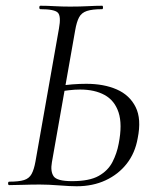

<svg xmlns="http://www.w3.org/2000/svg" viewBox="-20 -645 534 669"><path d="M247 4Q224.4 4 186.3 1Q148.2 -2 119 -2Q88.4 -2 60.6 -1Q32.8 0 12.2 0Q8.2 0 8.2 -6Q8.2 -12 12.2 -12Q45.8 -12 63.7 -17.6Q81.6 -23.2 90.1 -38.8Q98.6 -54.4 103.6 -82.4L185.4 -545.4Q193.4 -588.6 181.6 -600.8Q169.8 -613 121 -613Q117 -613 117 -619Q117 -625 121 -625Q144 -625 169.8 -623.5Q195.6 -622 224.2 -622Q258.2 -622 286.6 -623.5Q315 -625 336 -625Q339 -625 339 -619Q339 -613 336 -613Q301.6 -613 282.8 -606.8Q264 -600.6 255.5 -584.6Q247 -568.6 242 -539.6L160.8 -79.4Q155.2 -48 166.8 -30.9Q178.4 -13.8 231 -13.8Q291.4 -13.8 323.9 -32.1Q356.4 -50.4 371.9 -80.6Q387.4 -110.8 393.6 -144.6Q406.8 -212 393.1 -253.4Q379.4 -294.8 344.7 -313.9Q310 -333 259.2 -333Q240 -333 220.4 -330.6Q200.8 -328.2 180.2 -325.4L181 -344.8Q208 -349.2 232.7 -351.1Q257.4 -353 280.6 -353Q342.2 -353 387 -333.3Q431.8 -313.6 452.6 -272Q473.4 -230.4 459.8 -163.4Q450.8 -111.8 421.6 -74.6Q392.4 -37.4 347.8 -16.7Q303.2 4 247 4Z"/></svg>

Font: Cormorant Light
Style: Italic
Weight: 300
Italic angle: -10°
Designer: Christian Thalmann (Catharsis Fonts)
Foundry: Catharsis Fonts
Version: Version 4.000